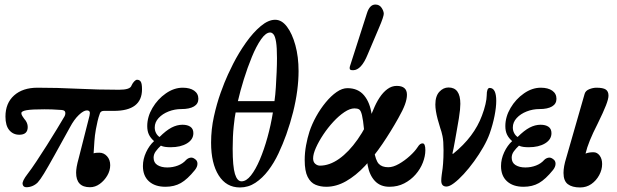

<svg xmlns="http://www.w3.org/2000/svg" viewBox="-20 -811 2717 845"><path d="M96 13Q82 13 79.5 -0.5Q77 -14 101 -45Q118 -67 140.5 -101Q163 -135 186.5 -172Q210 -209 230.5 -243Q251 -277 264 -299Q269 -309 267 -317.5Q265 -326 251 -327Q224 -329 208 -329.5Q192 -330 175 -330Q120 -330 97 -326Q74 -322 74 -313Q74 -307 78.5 -300Q83 -293 86 -289Q95 -279 98.5 -270Q102 -261 102 -252Q102 -218 65 -218Q38 -218 21 -238Q4 -258 4 -298Q4 -357 42 -391Q80 -425 145 -425Q231 -425 322 -420.5Q413 -416 504 -416Q528 -416 542 -420.5Q556 -425 559 -435Q564 -446 571 -453Q578 -460 583 -460Q594 -460 599.5 -451.5Q605 -443 605 -418Q605 -323 481 -323H437Q431 -323 426.5 -320.5Q422 -318 420 -313Q413 -294 409.5 -278Q406 -262 402 -242Q397 -214 395.5 -190Q394 -166 392 -136Q397 -138 404 -138.5Q411 -139 417 -139Q437 -139 451 -123.5Q465 -108 465 -84Q465 -60 452 -38Q439 -16 419 -1.5Q399 13 376 13Q315 13 315 -51Q315 -62 317.5 -77Q320 -92 327 -117L374 -302Q377 -315 374 -320Q371 -325 362 -325Q348 -325 327 -305Q306 -285 288 -251L220 -128Q190 -74 173.5 -47Q157 -20 146 -8Q136 2 123 7.5Q110 13 96 13Z M708 11Q662 11 635.5 -13Q609 -37 609 -80Q609 -111 623 -141Q637 -171 658 -190Q643 -203 635.5 -218.5Q628 -234 628 -256Q628 -297 651 -336Q674 -375 710 -400Q746 -425 784 -425Q816 -425 834.5 -412Q853 -399 853 -376Q853 -354 833.5 -342.5Q814 -331 778 -331Q749 -331 722 -320.5Q695 -310 678 -291.5Q661 -273 661 -250Q661 -237 666.5 -226Q672 -215 682 -208Q711 -237 735 -249.5Q759 -262 783 -262Q805 -262 818 -253Q831 -244 831 -225Q831 -197 803 -180Q775 -163 731 -163Q718 -163 707 -164.5Q696 -166 688 -170Q675 -158 665.5 -145Q656 -132 656 -117Q656 -95 673 -84.5Q690 -74 716 -74Q741 -74 763 -82.5Q785 -91 799 -107Q807 -115 817.5 -117Q828 -119 838 -111Q849 -104 849 -90.5Q849 -77 838 -63Q805 -22 776 -5.5Q747 11 708 11Z M1036 14Q976 14 942.5 -39Q909 -92 909 -183Q909 -242 921.5 -298.5Q934 -355 951 -402.5Q968 -450 983.5 -483.5Q999 -517 1006 -530Q1031 -579 1062.5 -623.5Q1094 -668 1127.5 -696Q1161 -724 1191 -724Q1220 -724 1243 -693.5Q1266 -663 1280 -612Q1294 -561 1294 -498Q1294 -457 1288 -411.5Q1282 -366 1270 -318Q1258 -270 1240 -219Q1225 -177 1205.5 -135.5Q1186 -94 1160.5 -60.5Q1135 -27 1104 -6.5Q1073 14 1036 14ZM1043 -13Q1064 -13 1084.5 -39Q1105 -65 1123.5 -108.5Q1142 -152 1157 -206Q1172 -260 1181 -316H1017Q1013 -298 1008.5 -254.5Q1004 -211 1004 -157Q1004 -78 1014 -45.5Q1024 -13 1043 -13ZM1027 -366H1188Q1192 -394 1194 -427Q1196 -460 1197.5 -493.5Q1199 -527 1199 -555Q1199 -602 1195 -626.5Q1191 -651 1184 -659.5Q1177 -668 1169 -668Q1150 -668 1129 -638Q1108 -608 1088.5 -560.5Q1069 -513 1053 -461.5Q1037 -410 1027 -366Z M1416 11Q1390 11 1368.5 2Q1347 -7 1334 -32.5Q1321 -58 1321 -107Q1321 -139 1327 -171.5Q1333 -204 1342 -232Q1353 -265 1371.5 -298.5Q1390 -332 1413.5 -360.5Q1437 -389 1461.5 -406Q1486 -423 1509 -423Q1556 -423 1582.5 -391Q1609 -359 1616 -305Q1619 -285 1619.5 -256.5Q1620 -228 1621.5 -199Q1623 -170 1626 -149Q1633 -105 1647 -90Q1661 -75 1689 -75Q1710 -75 1735.5 -89.5Q1761 -104 1783.5 -124.5Q1806 -145 1817 -162Q1824 -173 1829 -176.5Q1834 -180 1840 -180Q1852 -180 1852 -150Q1852 -124 1841 -95.5Q1830 -67 1809 -43Q1788 -19 1759 -4Q1730 11 1694 11Q1654 11 1630 -14.5Q1606 -40 1598 -84Q1598 -87 1597 -92.5Q1596 -98 1595.5 -103Q1595 -108 1594 -110Q1587 -193 1582.5 -238.5Q1578 -284 1573 -304.5Q1568 -325 1560.5 -329.5Q1553 -334 1540 -334Q1520 -334 1495.5 -317.5Q1471 -301 1447 -275Q1423 -249 1403 -219Q1383 -189 1370.5 -161Q1358 -133 1358 -114Q1358 -98 1367.5 -90Q1377 -82 1388 -82Q1430 -82 1472.5 -112Q1515 -142 1554 -197.5Q1593 -253 1623 -328Q1635 -358 1650.5 -381.5Q1666 -405 1685 -419Q1704 -433 1726 -433Q1771 -433 1771 -394Q1771 -375 1762 -350.5Q1753 -326 1733 -291Q1700 -232 1663 -177.5Q1626 -123 1586 -80.5Q1546 -38 1503 -13.5Q1460 11 1416 11ZM1534 -502Q1525 -502 1522 -504Q1519 -506 1519 -510Q1519 -512 1519 -514.5Q1519 -517 1520 -519L1595 -753Q1607 -791 1632 -791Q1650 -791 1659.5 -776.5Q1669 -762 1669 -750Q1669 -745 1664 -729.5Q1659 -714 1646 -684L1598 -571Q1570 -502 1534 -502Z M1945 10Q1922 10 1922 -16Q1922 -26 1924 -41.5Q1926 -57 1928 -70Q1929 -79 1930 -91Q1931 -103 1931.5 -118.5Q1932 -134 1932 -150Q1932 -191 1927.5 -212Q1923 -233 1918 -246Q1911 -268 1906 -287Q1901 -306 1898.5 -322Q1896 -338 1896 -351Q1896 -388 1913.5 -407Q1931 -426 1954 -426Q1980 -426 1993 -408Q2006 -390 2006 -354Q2006 -343 2004.5 -327.5Q2003 -312 1999.5 -290Q1996 -268 1990 -235Q1986 -213 1982.5 -192.5Q1979 -172 1976 -157.5Q1973 -143 1971 -135L1974 -134Q2021 -172 2052.5 -214Q2084 -256 2101 -302Q2111 -328 2116.5 -352Q2122 -376 2122 -390Q2122 -424 2135 -424Q2164 -424 2164 -367Q2164 -339 2156.5 -301Q2149 -263 2135 -223Q2125 -195 2107 -163.5Q2089 -132 2066.5 -101Q2044 -70 2021 -45Q1998 -20 1978 -5Q1958 10 1945 10Z M2284 11Q2238 11 2211.5 -13Q2185 -37 2185 -80Q2185 -111 2199 -141Q2213 -171 2234 -190Q2219 -203 2211.5 -218.5Q2204 -234 2204 -256Q2204 -297 2227 -336Q2250 -375 2286 -400Q2322 -425 2360 -425Q2392 -425 2410.5 -412Q2429 -399 2429 -376Q2429 -354 2409.5 -342.5Q2390 -331 2354 -331Q2325 -331 2298 -320.5Q2271 -310 2254 -291.5Q2237 -273 2237 -250Q2237 -237 2242.5 -226Q2248 -215 2258 -208Q2287 -237 2311 -249.5Q2335 -262 2359 -262Q2381 -262 2394 -253Q2407 -244 2407 -225Q2407 -197 2379 -180Q2351 -163 2307 -163Q2294 -163 2283 -164.5Q2272 -166 2264 -170Q2251 -158 2241.5 -145Q2232 -132 2232 -117Q2232 -95 2249 -84.5Q2266 -74 2292 -74Q2317 -74 2339 -82.5Q2361 -91 2375 -107Q2383 -115 2393.5 -117Q2404 -119 2414 -111Q2425 -104 2425 -90.5Q2425 -77 2414 -63Q2381 -22 2352 -5.5Q2323 11 2284 11Z M2533 14Q2498 14 2479 -0.5Q2460 -15 2460 -50Q2460 -64 2463 -80.5Q2466 -97 2472 -116L2553 -398Q2557 -412 2573.5 -418.5Q2590 -425 2605 -425Q2634 -425 2646 -417Q2658 -409 2658 -390Q2658 -376 2647 -347.5Q2636 -319 2610 -266Q2589 -225 2576 -193Q2563 -161 2557 -135Q2571 -141 2592 -141Q2608 -141 2619 -126.5Q2630 -112 2630 -89Q2630 -64 2617 -40Q2604 -16 2582.5 -1Q2561 14 2533 14Z"/></svg>

Font: Junicode VF
Style: Italic
Weight: 400
Italic angle: -11°
Designer: Peter S. Baker
Version: Version 2.209